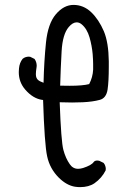

<svg xmlns="http://www.w3.org/2000/svg" viewBox="-20 -766 540 779"><path d="M56.2 -473.6Q56.2 -432.6 82.5 -402.3Q113.8 -366.2 150.9 -360.8L154.8 -360.4Q160.6 -179.2 171.4 -131.3Q182.1 -81.5 218.8 -44.9Q250.5 -13.7 284.7 -8.3Q295.4 -6.8 305.2 -6.8Q340.3 -6.8 363.3 -22.5Q392.6 -43 408.7 -74.7Q409.2 -77.1 409.2 -81.5Q409.2 -85.9 407.2 -92.5Q405.3 -99.1 400.4 -105L382.3 -113.8Q377.9 -114.7 374.5 -114.7Q364.7 -114.7 359.9 -108.4Q351.6 -95.7 317.4 -84.5Q306.2 -81.1 296.9 -81.1Q275.9 -81.1 263.2 -99.6Q246.1 -124 237.1 -158Q228 -191.9 222.2 -351.1Q250.5 -350.1 272.7 -350.1Q294.9 -350.1 315.4 -351.1Q356 -353 384.8 -360.8Q411.1 -367.7 416.5 -402.8Q421.4 -435.5 421.4 -496.1Q421.4 -506.3 421.4 -517.6Q420.4 -593.8 401.4 -639.2Q380.9 -687 349.9 -716.6Q318.8 -746.1 278.3 -746.1Q238.8 -746.1 206.5 -708Q174.3 -669.9 166.5 -593Q158.7 -516.1 156.7 -430.2L150.9 -432.6Q132.3 -439 127.9 -450.7Q125.5 -456.5 125.5 -465.3Q125.5 -475.6 128.4 -493.7Q128.9 -496.6 128.9 -499Q128.9 -514.6 120.1 -526.9L102.5 -535.6Q99.6 -536.1 95.2 -536.1Q90.8 -536.1 84.2 -534.2Q77.6 -532.2 71.8 -527.3Q59.1 -511.2 57.1 -488.8Q56.2 -481 56.2 -473.6ZM341.8 -424.8Q315.9 -418 262.7 -418Q245.1 -418 224.1 -418.5Q226.1 -489.3 230 -558.1Q233.9 -627 258.8 -656.2Q274.9 -675.3 291 -675.3Q301.3 -675.3 310.5 -668Q333 -649.9 343.3 -614.3Q353 -580.1 356 -546.4Q357.9 -521 357.9 -505.9Q357.9 -490.7 357.9 -483.4Q356.4 -452.6 341.8 -424.8Z"/></svg>

Font: Bakudai
Style: Light
Weight: 300
Version: Version 1.48